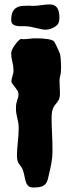

<svg xmlns="http://www.w3.org/2000/svg" viewBox="-20 -817 314 852"><path d="M250 -495.1Q249 -485.8 246.6 -478Q244.1 -470.2 244.1 -459Q244.1 -444.8 245.1 -430.2Q246.1 -415.5 246.1 -402.8Q246.1 -389.6 243.4 -381.3Q240.7 -373 236.6 -366.9Q232.4 -360.8 227.5 -355.5Q222.7 -350.1 218.5 -342.8Q214.4 -335.4 211.7 -324.2Q209 -313 209 -295.9Q209 -261.2 210.9 -224.4Q212.9 -187.5 212.9 -146Q212.9 -132.3 211.7 -120.1Q210.4 -107.9 208.5 -95.9Q206.5 -84 203.9 -72Q201.2 -60.1 198.2 -46.9Q194.8 -31.7 191.9 -20.3Q189 -8.8 182.4 -1Q175.8 6.8 163.3 11Q150.9 15.1 128.9 15.1Q112.8 15.1 105.5 8.1Q98.1 1 94.5 -10.5Q90.8 -22 88.4 -36.4Q85.9 -50.8 80.1 -65.9Q76.2 -74.7 71.8 -79.8Q67.4 -85 63.7 -90.6Q60.1 -96.2 57.6 -104.7Q55.2 -113.3 55.2 -128.9Q55.2 -141.6 56.4 -156.2Q57.6 -170.9 59.1 -186.3Q60.5 -201.7 61.8 -217.5Q63 -233.4 63 -249Q63 -262.7 61 -272.9Q59.1 -283.2 56.9 -292.5Q54.7 -301.8 52.7 -311.8Q50.8 -321.8 50.8 -335.9Q50.8 -349.6 52.5 -357.9Q54.2 -366.2 56.4 -372.6Q58.6 -378.9 60.3 -384.8Q62 -390.6 62 -398.9Q62 -407.7 56.9 -415.8Q51.8 -423.8 45.7 -431.2Q39.6 -438.5 34.7 -445.6Q29.8 -452.6 30.8 -459Q30.8 -462.9 32.2 -468.3Q33.7 -473.6 35.4 -479.7Q37.1 -485.8 38.6 -491.9Q40 -498 40 -503.9Q40 -523.9 34.9 -542.5Q29.8 -561 29.8 -578.1Q29.8 -580.6 29.8 -583Q29.8 -585.4 30.8 -587.9Q31.7 -593.8 37.1 -603.3Q42.5 -612.8 49.3 -621.8Q56.2 -630.9 63 -637.5Q69.8 -644 73.2 -644Q76.2 -644 78.9 -643.6Q81.5 -643.1 84 -643.1Q93.8 -643.1 109.1 -645Q124.5 -647 141.1 -647Q153.3 -647 165.5 -646.2Q177.7 -645.5 188.2 -644Q198.7 -642.6 206.8 -640.1Q214.8 -637.7 219.2 -633.8Q220.7 -632.8 224.9 -624.5Q229 -616.2 233.9 -606.2Q238.8 -596.2 242.4 -587.2Q246.1 -578.1 247.1 -575.2Q248.5 -566.9 249.8 -551.8Q251 -536.6 251 -520Q251 -514.2 250.5 -507.6Q250 -501 250 -495.1ZM238.8 -713.4Q234.9 -706.1 227.5 -700.9Q220.2 -695.8 212.2 -692.1Q204.1 -688.5 196.5 -686.8Q189 -685.1 184.6 -685.1Q174.8 -685.1 164.6 -687.3Q154.3 -689.5 143.8 -691.9Q133.3 -694.3 122.1 -696.8Q110.8 -699.2 99.6 -700.2Q90.3 -701.2 78.1 -700.7Q65.9 -700.2 55.2 -701.9Q44.4 -703.6 37.1 -709.2Q29.8 -714.8 29.8 -728Q29.8 -751.5 36.1 -764.2Q42.5 -776.9 53.5 -783.2Q64.5 -789.6 79.6 -790.8Q94.7 -792 112.8 -792Q115.7 -791 119.4 -791Q123 -791 127 -791Q143.6 -791 164.3 -794.2Q185.1 -797.4 201.7 -797.4Q222.2 -797.4 232.9 -783.2Q243.7 -769 243.7 -738.3Q243.7 -724.6 238.8 -713.4Z"/></svg>

Font: Freckle Face
Style: Regular
Weight: 400
Designer: Astigmatic (AOETI)
Foundry: Astigmatic (AOETI)
Version: Version 1.000